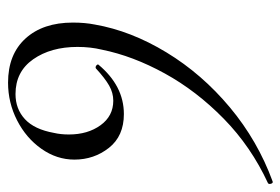

<svg xmlns="http://www.w3.org/2000/svg" viewBox="-162 -306 714 489"><g transform="rotate(-90 195.5 -62.0)"><path d="M-27 263Q66 220 137 150.5Q208 81 252.5 0Q297 -81 313 -160Q320 -189 320 -222Q320 -290 288.5 -335Q257 -380 200 -380Q162 -380 136 -356Q110 -332 101 -282Q97 -265 97 -244Q97 -196 120.5 -163.5Q144 -131 183 -131Q203 -131 221.5 -141.5Q240 -152 265 -175Q266 -176 268 -176Q271 -176 273.5 -173.5Q276 -171 275 -169Q221 -104 149 -104Q93 -104 63 -142Q33 -180 33 -230Q33 -275 60.5 -314Q88 -353 133 -376Q178 -399 229 -399Q301 -399 341.5 -354.5Q382 -310 382 -234Q382 -203 377 -178Q361 -86 306 4.5Q251 95 166 166Q81 237 -23 275Q-27 276 -28.5 270.5Q-30 265 -27 263Z"/></g></svg>

Font: Cormorant Garamond
Style: Italic
Weight: 400
Italic angle: -10°
Designer: Christian Thalmann (Catharsis Fonts)
Foundry: Catharsis Fonts
Version: Version 4.000